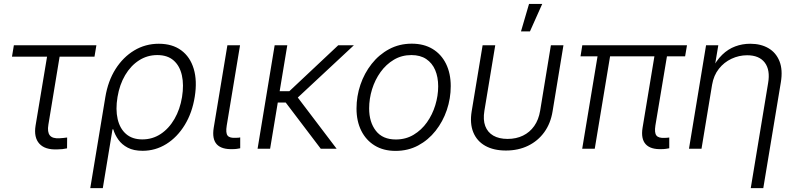

<svg xmlns="http://www.w3.org/2000/svg" viewBox="-20 -770 4127 994"><path d="M276.9 3.4Q213.4 6.3 183.8 -26.1Q154.3 -58.6 164.1 -119.6L223.6 -476.6H42L51.8 -535.6H479L469.2 -476.6H288.6L230.5 -124.5Q224.1 -86.9 237.8 -69.3Q251.5 -51.8 288.6 -54.2Q296.9 -54.7 307.4 -55.7Q317.9 -56.6 327.6 -58.1L327.1 -2Q316.4 0.5 303.2 2Q290 3.4 276.9 3.4Z M447.3 204.1 525.4 -267.6Q539.1 -350.6 578.1 -412.4Q617.2 -474.1 674.8 -508.8Q732.4 -543.5 802.2 -543.5Q872.1 -543.5 918.2 -509.5Q964.4 -475.6 982.9 -413.8Q1001.5 -352.1 988.3 -269.5Q975.1 -186 936.3 -122.8Q897.5 -59.6 841.1 -24.4Q784.7 10.7 718.3 10.7Q671.9 10.7 641.4 -5.4Q610.8 -21.5 592.8 -46.9Q574.7 -72.3 566.4 -100.6H562.5L512.2 204.1ZM716.8 -48.3Q769.5 -48.3 812 -76.4Q854.5 -104.5 883.3 -154.3Q912.1 -204.1 922.4 -267.6Q932.6 -331.1 921.6 -380.1Q910.6 -429.2 878.9 -457Q847.2 -484.9 794.4 -484.9Q742.2 -484.9 699.5 -457.3Q656.7 -429.7 627.9 -380.9Q599.1 -332 588.4 -268.1Q577.6 -203.1 589.1 -153.6Q600.6 -104 632.8 -76.2Q665 -48.3 716.8 -48.3Z M1186.5 2Q1127.4 4.4 1102.3 -22.9Q1077.1 -50.3 1086.4 -108.4L1157.2 -535.6H1222.7L1153.8 -120.1Q1147.5 -81.5 1158.4 -67.9Q1169.4 -54.2 1201.7 -56.6Q1209.5 -56.6 1214.4 -57.1Q1219.2 -57.6 1223.6 -58.6V-2.4Q1216.8 -1 1207 0.5Q1197.3 2 1186.5 2Z M1467.3 -535.6 1378.4 0H1313.5L1401.9 -535.6ZM1812 -535.6 1494.1 -239.3H1390.6L1400.4 -297.9H1478L1731 -535.6ZM1640.6 0 1456.1 -243.2 1502 -291 1722.7 0Z M2027.8 11.2Q1965.3 11.2 1920.2 -16.4Q1875 -43.9 1850.3 -93.3Q1825.7 -142.6 1825.7 -208Q1825.7 -271.5 1845.9 -331.3Q1866.2 -391.1 1904.1 -439.2Q1941.9 -487.3 1994.6 -515.6Q2047.4 -543.9 2111.8 -543.9Q2174.3 -543.9 2219.5 -516.6Q2264.6 -489.3 2289.1 -439.7Q2313.5 -390.1 2313.5 -324.2Q2313.5 -260.3 2293.2 -200.4Q2272.9 -140.6 2235.1 -92.8Q2197.3 -44.9 2144.8 -16.8Q2092.3 11.2 2027.8 11.2ZM2029.3 -47.9Q2080.6 -47.9 2121.3 -72.3Q2162.1 -96.7 2190.4 -136.7Q2218.8 -176.8 2233.6 -225.6Q2248.5 -274.4 2248.5 -323.2Q2248.5 -371.1 2232.9 -407.5Q2217.3 -443.8 2186.5 -464.4Q2155.8 -484.9 2109.9 -484.9Q2059.6 -484.9 2019.3 -460.9Q1979 -437 1950.2 -397Q1921.4 -356.9 1906.2 -307.9Q1891.1 -258.8 1891.1 -208.5Q1891.1 -137.7 1926 -92.8Q1960.9 -47.9 2029.3 -47.9Z M2599.1 9.3Q2535.6 9.3 2492.2 -15.1Q2448.7 -39.6 2430.2 -85.2Q2411.6 -130.9 2421.9 -193.8L2478.5 -535.6H2543.9L2487.8 -196.8Q2480 -149.9 2492.2 -117.4Q2504.4 -85 2533.9 -67.9Q2563.5 -50.8 2607.9 -50.8Q2652.3 -50.8 2687.5 -67.9Q2722.7 -85 2745.6 -117.4Q2768.6 -149.9 2776.4 -196.8L2832 -535.6H2897L2840.8 -193.8Q2830.6 -130.9 2797.6 -85.4Q2764.6 -40 2713.9 -15.4Q2663.1 9.3 2599.1 9.3ZM2677.2 -607.4 2718.8 -749.5H2787.1L2723.6 -607.4Z M3406.2 2Q3348.1 4.4 3322.8 -23.4Q3297.4 -51.3 3306.6 -108.4L3374 -515.1H3439L3373 -120.1Q3367.2 -82.5 3378.4 -68.4Q3389.6 -54.2 3421.9 -56.2Q3430.7 -56.6 3435.1 -56.9Q3439.5 -57.1 3444.8 -58.1V-2.4Q3437.5 -1 3427.5 0.5Q3417.5 2 3406.2 2ZM2994.1 0 3079.6 -515.1H3144.5L3059.1 0ZM2985.4 -478.5 2994.6 -535.6H3536.6L3526.9 -478.5Z M3666.5 -331.1 3611.8 0H3546.9L3635.3 -535.6H3698.7L3677.7 -410.2H3665Q3688.5 -457 3719 -486.6Q3749.5 -516.1 3786.4 -529.8Q3823.2 -543.5 3863.8 -543.5Q3918.9 -543.5 3958.3 -520.5Q3997.6 -497.6 4015.4 -453.1Q4033.2 -408.7 4022.5 -343.8L3931.6 204.1H3866.7L3956.5 -339.4Q3968.3 -407.2 3939.5 -445.6Q3910.6 -483.9 3848.1 -483.9Q3805.7 -483.9 3767.1 -465.8Q3728.5 -447.8 3701.7 -413.8Q3674.8 -379.9 3666.5 -331.1Z"/></svg>

Font: Inter 20pt Light
Style: Italic
Weight: 300
Italic angle: -9.3988°
Version: Version 4.001;git-66647c0bb